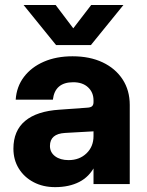

<svg xmlns="http://www.w3.org/2000/svg" viewBox="-20 -741 590 773"><path d="M345.9 -559.5 476.9 -720.8H347.1L275 -627L204.1 -720.8H75L205.8 -559.5ZM502.4 -318.5Q502.4 -377.3 473.6 -421.4Q444.7 -465.6 393.1 -490Q341.5 -514.4 272 -514.4Q206.7 -514.4 156.6 -492.6Q106.4 -470.8 76.5 -431.5Q46.7 -392.3 43.2 -339.8H192.9Q201.1 -409.9 274.9 -409.9Q312.8 -409.9 334.6 -389.4Q356.5 -368.9 356.5 -336.9V0H502.4ZM384.6 -186 356.5 -193.2Q356.5 -150.6 328.1 -123.5Q299.8 -96.4 256.1 -96.4Q222.5 -96.4 201.8 -112Q181.1 -127.7 181.1 -153.4Q181.1 -202.4 242.2 -205.8L357.8 -212.3L356.5 -329.8Q356.5 -318.4 350.4 -313.1Q344.3 -307.9 328.9 -307.3L219.6 -299.4Q128.4 -293.6 81.2 -254.2Q34 -214.8 34 -142.5Q34 -97.6 55.6 -62.6Q77.3 -27.5 115.2 -7.6Q153.1 12.4 201.9 12.4Q258.1 12.4 299.1 -8.5Q340 -29.4 362.3 -73.3Q384.6 -117.2 384.6 -186Z"/></svg>

Font: Overused Grotesk Light
Style: Regular
Weight: 300
Designer: RandomMaerks
Version: Version 0.005